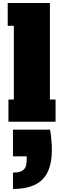

<svg xmlns="http://www.w3.org/2000/svg" viewBox="-20 -816 428 1287"><path d="M314.5 -148.9H352.5V0H36.6V-148.9H72.8V-643.1H31.7V-795.9H314.5ZM66.9 340.8Q88.9 340.8 105 337.6Q121.1 334.5 131.1 326.9Q141.1 319.3 147 311.5Q152.8 303.7 155.5 289.1Q158.2 274.4 158.7 263.4Q159.2 252.4 159.2 231.9H66.9V53.2H315.9Q327.6 128.4 327.6 188.5Q327.6 324.2 264.2 387.5Q200.7 450.7 66.9 450.7Z"/></svg>

Font: Bevan
Style: Regular
Weight: 400
Foundry: vernon adams
Version: Version 1.000